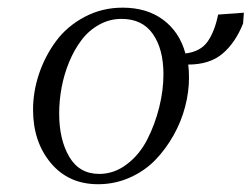

<svg xmlns="http://www.w3.org/2000/svg" viewBox="-20 -472 654 499"><path d="M65.9 -187Q65.9 -233.9 81.5 -280.3Q97.2 -326.7 125.7 -365.2Q154.3 -403.8 199.7 -428Q245.1 -452.1 298.8 -452.1Q361.8 -452.1 404.3 -420.4Q446.8 -388.7 461.9 -333Q501.5 -337.9 519.8 -364.3Q538.1 -390.6 546.9 -434.1L613.8 -439L611.8 -411.1Q591.8 -360.8 558.3 -332.5Q524.9 -304.2 469.2 -304.2Q471.2 -289.1 471.2 -270Q471.2 -233.4 461.2 -194.8Q451.2 -156.2 430.9 -120.1Q410.6 -84 383.1 -55.7Q355.5 -27.3 316.9 -10.3Q278.3 6.8 234.9 6.8Q158.2 6.8 112.1 -48.3Q65.9 -103.5 65.9 -187ZM133.8 -176.8Q133.8 -109.4 159.9 -64.7Q186 -20 237.8 -20Q276.9 -20 309.8 -45.2Q342.8 -70.3 362.8 -109.6Q382.8 -148.9 393.8 -193.1Q404.8 -237.3 404.8 -278.8Q404.8 -344.2 377.4 -383.5Q350.1 -422.9 295.9 -422.9Q264.6 -422.9 237.5 -407.7Q210.4 -392.6 191.7 -367.7Q172.9 -342.8 159.7 -310.8Q146.5 -278.8 140.1 -244.6Q133.8 -210.4 133.8 -176.8Z"/></svg>

Font: Dehuti Alt
Style: Italic
Weight: 400
Version: Version 1.2